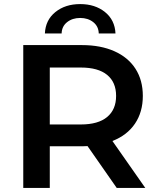

<svg xmlns="http://www.w3.org/2000/svg" viewBox="-20 -921 771 941"><path d="M552 0 409 -205Q400 -204 382 -204H224V0H94V-700H382Q473 -700 540.5 -670Q608 -640 644 -584Q680 -528 680 -451Q680 -372 641.5 -315Q603 -258 531 -230L692 0ZM376 -590H224V-311H376Q461 -311 505 -347.5Q549 -384 549 -451Q549 -518 505 -554Q461 -590 376 -590ZM373 -901Q446 -901 494.5 -862Q543 -823 546 -757H464Q463 -792 437 -812.5Q411 -833 373 -833Q335 -833 309 -812.5Q283 -792 282 -757H200Q203 -823 251.5 -862Q300 -901 373 -901Z"/></svg>

Font: APTA Sans SemiBold
Style: Bold
Weight: 600
Version: Version 7.200